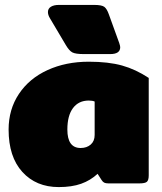

<svg xmlns="http://www.w3.org/2000/svg" viewBox="-20 -746 660 781"><path d="M247 -564 183 -672Q175 -685 175 -697Q175 -711 187 -718.5Q199 -726 220 -726H363Q394 -726 404.5 -718Q415 -710 423 -687L465 -571Q469 -559 469 -554Q469 -526 428 -526H321Q287 -526 274 -533Q261 -540 247 -564ZM15 -219Q15 -301 57 -364Q99 -427 173.5 -461Q248 -495 341 -495Q421 -495 476.5 -479.5Q532 -464 585 -429V-33Q585 -13 577.5 -6.5Q570 0 547 0H421Q410 0 404 -3Q398 -6 393 -14L377 -39Q348 -12 310 1.5Q272 15 219 15Q127 15 71 -46.5Q15 -108 15 -219ZM365 -197V-333Q356 -337 341 -337Q300 -337 277 -306.5Q254 -276 254 -219Q254 -144 308 -144Q333 -144 349 -158Q365 -172 365 -197Z"/></svg>

Font: Mitr
Style: Bold
Weight: 700
Designer: Thanarat Vachiruckul
Foundry: Cadson Demak
Version: Version 1.003